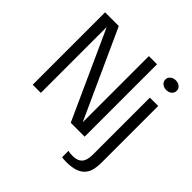

<svg xmlns="http://www.w3.org/2000/svg" viewBox="-241 -957 1383 1383"><g transform="rotate(45 451.0 -265.0)"><path d="M153.5 0H70.5V-737.5H210L523 -49L516.5 -45V-737.5H599.5V0H458L146 -687.5L153.5 -691ZM634.5 223Q620.5 223 608.5 222Q596.5 221 589.5 219.5V154.5Q596.5 156.5 608.8 158Q621 159.5 634.5 159.5Q669 159.5 689 149Q709 138.5 718.2 121.8Q727.5 105 730.2 84.8Q733 64.5 733 45V-531H818V48.5Q818 81.5 811.8 112.5Q805.5 143.5 787 168.5Q768.5 193.5 732 208.2Q695.5 223 634.5 223ZM777.5 -653Q754 -653 736.8 -666.2Q719.5 -679.5 719.5 -702.5Q719.5 -725 736.8 -738.2Q754 -751.5 777.5 -751.5Q801 -751.5 818 -738.2Q835 -725 835 -702.5Q835 -679.5 818 -666.2Q801 -653 777.5 -653Z"/></g></svg>

Font: Epilogue
Style: Regular
Weight: 400
Designer: Tyler Finck
Foundry: Etcetera Type Co
Version: Version 2.112